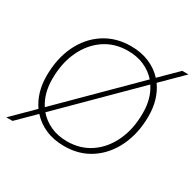

<svg xmlns="http://www.w3.org/2000/svg" viewBox="-153 -664 840 828"><g transform="rotate(30 267.0 -250.5)"><path d="M-27 26 75 -75Q34 -134 34 -216Q34 -302 65.5 -368Q97 -434 154 -471.5Q211 -509 286 -509Q338 -509 378.5 -491.5Q419 -474 446 -444L530 -527H561L460 -427Q502 -368 502 -285Q502 -200 470.5 -133.5Q439 -67 382.5 -29Q326 9 251 9Q198 9 157 -9Q116 -27 89 -58L4 26ZM62 -217Q62 -145 95 -95L427 -425Q402 -453 366.5 -469Q331 -485 285 -485Q219 -485 169 -451Q119 -417 90.5 -356.5Q62 -296 62 -217ZM251 -15Q317 -15 367 -49Q417 -83 445.5 -143.5Q474 -204 474 -284Q474 -357 440 -407L108 -77Q133 -48 169 -31.5Q205 -15 251 -15Z"/></g></svg>

Font: Prodigy Sans ExtraLight
Style: Italic
Weight: 200
Italic angle: -13°
Designer: Wei Huang
Foundry: Wei Huang
Version: Version 1.003; ttfautohint (v1.8.3)